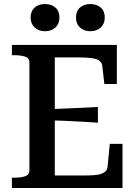

<svg xmlns="http://www.w3.org/2000/svg" viewBox="-20 -933 679 953"><path d="M588 -219V0H39V-51H50Q83 -51 104.5 -58Q126 -65 126 -87V-623Q126 -645 104.5 -652Q83 -659 50 -659H39V-710H560V-516H498L488 -604Q486 -622 473.5 -631.5Q461 -641 435.5 -644.5Q410 -648 371 -648H252V-62H392Q424 -62 446.5 -63.5Q469 -65 483.5 -70.5Q498 -76 505.5 -84.5Q513 -93 514 -107L525 -219ZM224 -391Q267 -393 307.5 -394.5Q348 -396 387.5 -398Q427 -400 466 -402V-324Q427 -327 387.5 -329Q348 -331 307.5 -333Q267 -335 224 -336ZM275 -846Q275 -815 255 -796.5Q235 -778 203 -778Q172 -778 152 -796.5Q132 -815 132 -846Q132 -878 152 -895.5Q172 -913 203 -913Q235 -913 255 -895.5Q275 -878 275 -846ZM500 -846Q500 -815 480 -796.5Q460 -778 428 -778Q397 -778 377 -796.5Q357 -815 357 -846Q357 -878 377 -895.5Q397 -913 428 -913Q460 -913 480 -895.5Q500 -878 500 -846Z"/></svg>

Font: Roboto Serif 36pt Medium
Style: Regular
Weight: 500
Designer: Greg Gazdowicz
Foundry: Commercial Type
Version: Version 1.008